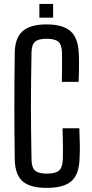

<svg xmlns="http://www.w3.org/2000/svg" viewBox="-20 -928 460 956"><path d="M212 7.5Q130 7.5 92.5 -25.2Q55 -58 53.5 -134.5Q52.5 -206.5 52 -271.8Q51.5 -337 51.5 -399.8Q51.5 -462.5 52 -527.8Q52.5 -593 53.5 -665Q54.5 -739.5 92.8 -773Q131 -806.5 211.5 -806.5Q293 -806.5 331 -772.8Q369 -739 372 -665Q373.5 -640 373.5 -616.2Q373.5 -592.5 373 -569Q372.5 -545.5 371.5 -520.5H288Q288.5 -546.5 288.8 -570.5Q289 -594.5 289 -618.5Q289 -642.5 288.5 -668.5Q287 -706.5 269.8 -720.8Q252.5 -735 211.5 -735Q172 -735 155 -720.8Q138 -706.5 137 -668.5Q135.5 -592 134.8 -526.8Q134 -461.5 134 -399.8Q134 -338 134.8 -273Q135.5 -208 137 -131Q138 -93 155.2 -78.2Q172.5 -63.5 212 -63.5Q255 -63.5 273 -78.2Q291 -93 292.5 -131Q293.5 -154 293.5 -176.2Q293.5 -198.5 293 -225.8Q292.5 -253 291.5 -289.5H375Q377 -243.5 377.5 -207Q378 -170.5 376 -134.5Q373 -58 334.8 -25.2Q296.5 7.5 212 7.5ZM176 -840V-908.5H244.5V-840Z"/></svg>

Font: Big Shoulders
Style: Regular
Weight: 400
Designer: Patric King
Foundry: XO Type Co
Version: Version 2.002